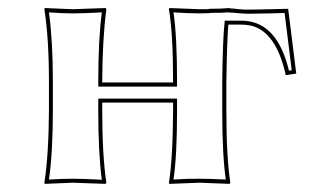

<svg xmlns="http://www.w3.org/2000/svg" viewBox="-20 -452 764 475"><path d="M540 -250V-179.2Q540 -63 549.8 0L547.9 2.9Q546.4 2.9 474.1 0Q474.1 0 398.9 2.9L397.9 0Q407.7 -61 408.2 -179.2V-198.2H232.9V-180.2Q232.9 -66.9 243.2 0L241.2 2.9Q239.7 2.9 160.2 0Q160.2 0 90.8 2.9L89.8 0Q100.6 -70.3 101.1 -180.2V-249Q101.1 -356.4 89.8 -429.2L90.8 -432.1Q92.3 -432.1 160.2 -429.2Q160.2 -429.2 241.2 -432.1L243.2 -429.2Q233.4 -356.9 232.9 -249V-248H408.2V-250Q408.2 -369.1 397.9 -429.2L398.9 -432.1Q400.4 -432.1 474.1 -429.2Q485.4 -429.2 495.1 -429.2L497.1 -430.2L525.4 -430.7Q525.4 -430.7 547.9 -432.1L548.8 -431.2Q556.6 -431.2 571.8 -429.2Q587.4 -427.7 594.2 -428.2Q614.3 -428.2 648.4 -429.2Q678.7 -430.2 692.9 -430.2L712.9 -270L687 -266.1Q663.1 -374 600.6 -388.7Q588.9 -391.1 577.1 -391.1H544.9Q541.5 -353 540 -250ZM529.8 -250Q531.2 -355.5 535.2 -392.1L536.1 -400.9H577.1Q661.1 -400.9 691.9 -288.6Q693.4 -282.2 694.8 -277.3L701.7 -278.3L684.1 -419.9Q673.3 -419.9 649.9 -418.9Q614.3 -418 594.2 -418Q586.4 -418 569.8 -419.4Q555.2 -420.9 548.3 -420.9Q547.4 -420.9 546.4 -421.4Q543.9 -421.4 543 -421.4Q541.5 -421.4 536.6 -420.9Q529.3 -420.4 525.9 -420.4Q521 -420.4 511.2 -420.4Q502.4 -420.4 499 -419.9L497.1 -419.4H495.1Q484.4 -418.9 474.1 -418.9Q446.3 -418.9 409.2 -421.4Q418 -362.3 418 -250V-237.8H223.1V-249Q223.1 -354 231.9 -421.4Q188 -418.9 160.2 -418.9Q132.8 -418.9 101.1 -421.4Q110.8 -350.6 110.8 -249V-180.2Q110.8 -74.2 101.1 -7.8Q133.3 -9.8 160.2 -9.8Q189 -9.8 231.9 -7.3Q223.1 -72.3 223.1 -180.2V-208H418V-179.2Q418 -65.4 409.2 -7.8Q446.3 -10.3 474.1 -9.8Q502 -9.8 538.6 -7.8Q529.8 -68.8 529.8 -179.2Z"/></svg>

Font: Linux Biolinum Outline O
Style: Bold
Weight: 700
Designer: Philipp H. Poll
Foundry: Philipp H. Poll
Version: Version 0.9.2